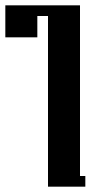

<svg xmlns="http://www.w3.org/2000/svg" viewBox="-160 -700 340 720"><path d="M-140 -680H140V-40H160V0H20V-640H-20V-560H-140Z"/></svg>

Font: SOV_poster
Style: Bold
Weight: 700
Version: Version 1.00